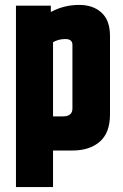

<svg xmlns="http://www.w3.org/2000/svg" viewBox="-20 -613 503 782"><path d="M187 -564Q240 -593 303 -593Q359 -593 393.5 -561.5Q428 -530 428 -467V-147Q428 -72 386.5 -36Q345 0 275 0H196V149H45V-590H187ZM275 -430Q275 -454 246 -454Q218 -454 196 -441V-139H236Q275 -139 275 -171Z"/></svg>

Font: Khand Black
Style: Regular
Weight: 900
Designer: Sanchit Sawaria and Jyotish Sonowal (Devanagari), Satya Rajpurohit (Latin)
Foundry: Indian Type Foundry
Version: Version 2.000;PS 1.0;hotconv 1.0.79;makeotf.lib2.5.61930